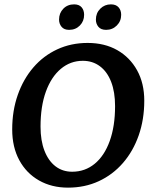

<svg xmlns="http://www.w3.org/2000/svg" viewBox="-20 -849 695 881"><path d="M292 12Q217 12 159 -21Q101 -54 68.5 -114Q36 -174 36 -255Q36 -341 61.5 -413.5Q87 -486 133 -539.5Q179 -593 242.5 -622.5Q306 -652 382 -652Q460 -652 518 -619Q576 -586 609 -526.5Q642 -467 642 -387Q642 -301 616.5 -228Q591 -155 544 -101Q497 -47 433 -17.5Q369 12 292 12ZM311 -61Q370 -61 414.5 -97.5Q459 -134 483.5 -202Q508 -270 508 -362Q508 -427 490 -473.5Q472 -520 438.5 -545Q405 -570 360 -570Q303 -570 259 -533Q215 -496 190.5 -428.5Q166 -361 166 -268Q166 -204 184 -157.5Q202 -111 234.5 -86Q267 -61 311 -61ZM467 -712Q443 -712 431.5 -726Q420 -740 420 -759Q420 -789 440 -809Q460 -829 489 -829Q512 -829 524 -815.5Q536 -802 536 -781Q536 -752 516 -732Q496 -712 467 -712ZM297 -712Q274 -712 262.5 -726Q251 -740 251 -759Q251 -789 270.5 -809Q290 -829 320 -829Q343 -829 354.5 -815.5Q366 -802 366 -781Q366 -752 346.5 -732Q327 -712 297 -712Z"/></svg>

Font: Alegreya SemiBold
Style: Italic
Weight: 600
Italic angle: -7°
Designer: Juan Pablo del Peral
Foundry: Huerta Tipografica
Version: Version 2.009